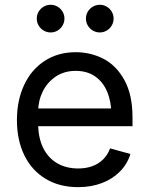

<svg xmlns="http://www.w3.org/2000/svg" viewBox="-20 -771 623 803"><path d="M50.8 -268.6Q50.8 -351.6 81.3 -416.3Q111.8 -481 167.5 -516.8Q223.1 -552.7 296.4 -552.7Q358.9 -552.7 412.6 -525.1Q466.3 -497.6 500.2 -436.3Q534.2 -375 534.2 -279.8V-243.2H110.4V-317.4H486.8L445.8 -290Q445.8 -344.7 428.7 -386.2Q411.6 -427.7 378.2 -451.2Q344.7 -474.6 296.4 -474.6Q249 -474.6 213.4 -450.9Q177.7 -427.2 158.7 -388.2Q139.6 -349.1 139.6 -304.2V-254.9Q139.6 -195.3 160.4 -152.8Q181.2 -110.4 219 -88.4Q256.8 -66.4 307.1 -66.4Q339.4 -66.4 365.7 -75.9Q392.1 -85.4 411.1 -104.2Q430.2 -123 440.4 -150.4L525.4 -127Q512.7 -85.4 482.2 -54.2Q451.7 -22.9 406.7 -5.6Q361.8 11.7 306.6 11.7Q228.5 11.7 170.7 -23.2Q112.8 -58.1 81.8 -121.6Q50.8 -185.1 50.8 -268.6ZM339.4 -693.4Q339.4 -709 347.2 -722.2Q355 -735.4 368.4 -743.2Q381.8 -751 397.5 -751Q413.1 -751 426.3 -743.2Q439.5 -735.4 447.3 -722.2Q455.1 -709 455.1 -693.4Q455.1 -677.7 447.3 -664.3Q439.5 -650.9 426.3 -643.1Q413.1 -635.3 397.5 -635.3Q381.8 -635.3 368.4 -643.1Q355 -650.9 347.2 -664.3Q339.4 -677.7 339.4 -693.4ZM133.8 -693.4Q133.8 -709 141.6 -722.2Q149.4 -735.4 162.8 -743.2Q176.3 -751 191.9 -751Q207.5 -751 220.7 -743.2Q233.9 -735.4 241.7 -722.2Q249.5 -709 249.5 -693.4Q249.5 -677.7 241.7 -664.3Q233.9 -650.9 220.7 -643.1Q207.5 -635.3 191.9 -635.3Q176.3 -635.3 162.8 -643.1Q149.4 -650.9 141.6 -664.3Q133.8 -677.7 133.8 -693.4Z"/></svg>

Font: Raveo Variable
Style: Regular
Weight: 400
Designer: Jakub Foglar, Rasmus Andersson (Inter)
Foundry: Jakubfoglar.com
Version: Version 1.000;Glyphs 3.2.3 (3260)